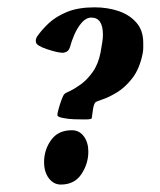

<svg xmlns="http://www.w3.org/2000/svg" viewBox="-20 -493 434 521"><path d="M180.7 -169.4Q165.5 -169.9 150.6 -172.9Q135.7 -175.8 135.7 -180.7Q135.7 -186 139.2 -198.2Q142.6 -210.4 147 -222.4Q151.4 -234.4 154.8 -237.8Q156.7 -240.2 169.7 -246.1Q182.6 -252 199.7 -264.4Q216.8 -276.9 231.7 -297.9Q246.6 -318.8 252.9 -350.6Q255.4 -365.2 257.3 -377Q259.3 -388.7 259.3 -398.4Q259.3 -445.3 228 -445.3Q213.9 -445.3 202.1 -431.9Q190.4 -418.5 182.1 -399.7Q173.8 -380.9 169.9 -365.2Q166.5 -353 154.5 -350.3Q142.6 -347.7 106.4 -359.9Q79.6 -369.1 77.6 -377.9Q75.7 -386.7 81.1 -394.5Q93.3 -412.1 112.5 -430.2Q131.8 -448.2 162.1 -460.7Q192.4 -473.1 236.8 -473.1Q272 -473.1 302 -462.9Q332 -452.6 350.3 -431.4Q368.7 -410.2 368.7 -377Q368.7 -370.6 368.7 -363.3Q368.7 -356 367.2 -348.1Q358.9 -306.6 339.4 -281.2Q319.8 -255.9 297.6 -242.4Q275.4 -229 258.5 -223.4Q241.7 -217.8 239.3 -215.8Q234.4 -210.9 232.2 -195.6Q230 -180.2 229 -172.4Q228.5 -168.9 210.4 -168.9Q192.4 -168.9 180.7 -169.4ZM145 7.8Q125.5 7.8 112.5 -9.3Q99.6 -26.4 99.6 -53.2Q99.6 -86.4 118.7 -113Q137.7 -139.6 174.8 -139.6Q195.3 -139.6 207.5 -123Q219.7 -106.4 219.7 -81.5Q219.7 -48.8 200.9 -20.5Q182.1 7.8 145 7.8Z"/></svg>

Font: Dai Banna SIL
Style: Bold Italic
Weight: 700
Italic angle: -11°
Designer: Victor Gaultney
Foundry: SIL International
Version: Version 4.000